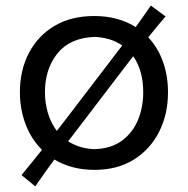

<svg xmlns="http://www.w3.org/2000/svg" viewBox="-20 -597 673 688"><path d="M106.4 70.8 57.1 30.3Q76.7 6.8 94.7 -15.6Q112.8 -38.1 130.4 -60.1Q91.3 -99.1 71.3 -152.8Q51.3 -206.5 51.3 -266.1Q51.3 -345.2 83.5 -407Q115.7 -468.8 175.3 -504.2Q234.9 -539.6 317.4 -539.6Q361.8 -539.6 399.2 -529.3Q436.5 -519 466.3 -500Q480 -519 493.4 -538.1Q506.8 -557.1 520.5 -577.1L573.2 -538.1Q542 -501.5 511.2 -463.4Q545.9 -426.3 564 -375.7Q582 -325.2 582 -266.1Q582 -188 550.3 -125Q518.6 -62 459.5 -25.1Q400.4 11.7 318.8 11.7Q276.4 11.7 240.2 2Q204.1 -7.8 174.8 -25.4Q157.7 -2 140.6 21.7Q123.5 45.4 106.4 70.8ZM141.1 -266.1Q141.1 -227.1 151.9 -191.4Q162.6 -155.8 183.6 -127.9Q191.4 -138.2 199.2 -148.2Q207 -158.2 215.3 -168.9L368.7 -369.6Q381.8 -386.7 394 -402.8Q406.2 -418.9 418 -434.1Q377 -462.4 318.8 -464.8Q231 -461.4 186 -405.8Q141.1 -350.1 141.1 -266.1ZM318.8 -62.5Q378.4 -64.5 417 -93Q455.6 -121.6 474.4 -167.2Q493.2 -212.9 493.2 -266.1Q493.2 -344.2 457.5 -395.5Q446.3 -380.9 434.8 -366.2Q423.3 -351.6 411.6 -335.9L257.3 -133.8Q248.5 -122.6 240.5 -111.8Q232.4 -101.1 224.1 -90.8Q243.7 -78.1 267.1 -70.8Q290.5 -63.5 318.8 -62.5Z"/></svg>

Font: Pinar-DS1-FD Medium
Style: Regular
Weight: 500
Designer: Amin Abedi
Version: Version 3.000